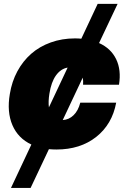

<svg xmlns="http://www.w3.org/2000/svg" viewBox="-20 -747 649 972"><path d="M575.3 -727.3 481.5 -529.1Q541.5 -502.1 568 -447.4Q594.5 -392.8 582.4 -318.2H400.6Q402 -338.1 398.8 -354L297.6 -139.2Q329.2 -141 352.6 -163.9Q376.1 -186.8 386.4 -227.3H568.2Q547.9 -117.9 467.2 -54Q386.4 9.9 265.6 9.9Q248.2 9.9 227.6 8.2L134.9 204.5H35.5L138.8 -15.3Q71.4 -46.9 42.8 -113.6Q14.2 -180.4 29.8 -271.3Q39.8 -333.8 67.8 -385.8Q95.9 -437.9 138 -474.8Q180 -511.7 236.9 -532.1Q293.7 -552.6 359.4 -552.6Q377.5 -552.6 391.7 -551.1L474.4 -727.3ZM322.4 -404.8Q287.6 -398.8 263.5 -365.4Q239.3 -332 230.1 -272.7Q223.7 -232.6 227.6 -203.5Z"/></svg>

Font: Karasuma Gothic
Style: Italic
Weight: 900
Italic angle: -9.39999°
Designer: Rasmus Andersson / Ryoko Nishizuka
Foundry: Genbu
Version: Version 1.00